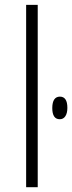

<svg xmlns="http://www.w3.org/2000/svg" viewBox="-20 -780 301 800"><path d="M137.2 0H88.9V-759.8H137.2ZM229 -283.2Q197.8 -283.2 197.8 -330.1Q198.2 -377 229.5 -377.4Q260.7 -377.4 260.7 -330.6Q260.7 -308.6 252.4 -295.9Q244.1 -283.2 229 -283.2Z"/></svg>

Font: OpenSans-Light
Style: Regular
Weight: 300
Foundry: Ascender Corporation
Version: Version 1.10